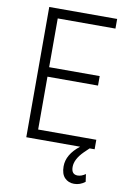

<svg xmlns="http://www.w3.org/2000/svg" viewBox="-99 -770 694 1032"><g transform="rotate(10 248.5 -254.5)"><path d="M415.5 -340.3H139.6V-51.8H457V0H429.7L402.3 26.4Q356.9 71.8 356.9 113.8Q356.9 154.8 391.1 154.8Q412.1 154.8 434.1 139.2L439.9 180.7Q412.6 202.1 379.9 202.1Q348.6 202.1 328.6 181.4Q308.6 160.6 308.6 119.1Q308.6 54.2 377.9 0H84V-710.9H454.6V-658.2H139.6V-392.1H415.5Z"/></g></svg>

Font: Roboto Condensed Light
Style: Regular
Weight: 300
Designer: Google
Version: Version 2.134; 2016